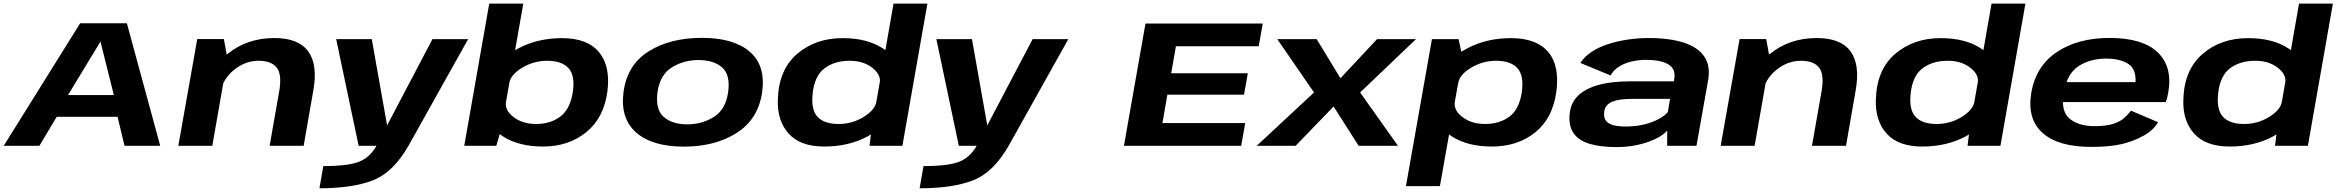

<svg xmlns="http://www.w3.org/2000/svg" viewBox="-34 -805 12899 1060"><path d="M-13.5 0H183.5L279 -160H615L653.5 0H850.5L666.5 -676.5H408.5ZM341.5 -280 520 -574.5H521L594.5 -280Z M950.5 0H1138L1222 -478.5L1202 -589.5H1055ZM1454.5 0H1642.5L1696 -307Q1721 -448 1667.5 -521.5Q1614 -595 1480.5 -595Q1329 -595 1220.5 -505.8Q1112 -416.5 1098 -340.5L1180 -287.5Q1194 -366.5 1256.5 -418Q1319 -469.5 1394 -469.5Q1464 -469.5 1494 -431.5Q1524 -393.5 1507 -298Z M1946 0H2221L2550.5 -589H2353.5L2103.5 -113.5H2103L2018.5 -589H1822ZM1729.5 234.5Q1910.5 234.5 2023.2 191.2Q2136 148 2221 0L2045 -0.5Q2004 70 1939.2 91.2Q1874.5 112.5 1751 112Z M2529 0H2706L2733.5 -93.5L2855 -785H2667ZM2964.5 4Q3104.5 4 3202.5 -75.2Q3300.5 -154.5 3319.5 -301.5Q3337 -439.5 3273 -517Q3209 -594.5 3069 -594.5Q2934 -594.5 2827.8 -537.8Q2721.5 -481 2713 -431.5L2777.5 -346Q2785.5 -393 2849 -431.2Q2912.5 -469.5 2986.5 -469.5Q3067 -469.5 3104.5 -429Q3142 -388.5 3128.5 -297.5Q3114 -203 3059.8 -161.8Q3005.5 -120.5 2925.5 -120.5Q2851.5 -120.5 2801.2 -158.8Q2751 -197 2759.5 -245L2664.5 -158.5Q2655 -109 2742 -52.5Q2829 4 2964.5 4Z M3741.5 4.5Q3915 4.5 4034 -71.8Q4153 -148 4174 -298Q4193.5 -444.5 4104.5 -520.2Q4015.5 -596 3841.5 -596Q3667 -596 3548 -522Q3429 -448 3408.5 -298Q3389 -151.5 3478 -73.5Q3567 4.5 3741.5 4.5ZM3760 -118.5Q3678 -118.5 3630.8 -159Q3583.5 -199.5 3596 -296.5Q3610 -392.5 3675.2 -433Q3740.5 -473.5 3822.5 -473.5Q3905 -473.5 3952 -433.5Q3999 -393.5 3986 -296.5Q3972.5 -200.5 3907.2 -159.5Q3842 -118.5 3760 -118.5Z M4766.5 0H4948L5086 -785H4899L4778 -93.5ZM4516 4Q4652.5 4 4756.8 -52.5Q4861 -109 4870.5 -158.5L4805 -245Q4796.5 -197.5 4733.5 -159Q4670.5 -120.5 4595.5 -120.5Q4517.5 -120.5 4480.5 -158.8Q4443.5 -197 4452 -284.5Q4461.5 -384.5 4517 -427Q4572.5 -469.5 4657 -469.5Q4732 -469.5 4781.5 -431.2Q4831 -393 4823 -346L4917.5 -431.5Q4927 -481 4840.2 -537.8Q4753.5 -594.5 4618 -594.5Q4468.5 -594.5 4367.2 -507.8Q4266 -421 4260.5 -259.5Q4255 -140 4319.5 -68Q4384 4 4516 4Z M5259.5 0H5534.5L5864 -589H5667L5417 -113.5H5416.5L5332 -589H5135.5ZM5043 234.5Q5224 234.5 5336.8 191.2Q5449.5 148 5534.5 0L5358.5 -0.5Q5317.5 70 5252.8 91.2Q5188 112.5 5064.5 112Z M6171 0H6818.5L6840.5 -125.5H6383.5L6411 -282.5H6834L6855 -400.5H6432L6458 -549.5H6915L6937.5 -675H6290Z M6904 0H7119L7328.5 -217L7467 0H7684L7475 -294.5L7783.5 -589H7568.5L7366.5 -373L7235 -589H7017.5L7220.5 -294.5Z M7728 222.5H7915.5L8041 -486L8018.5 -589H7871.5ZM8203 4Q8343 4 8440 -72.8Q8537 -149.5 8558 -296Q8578 -442.5 8513 -518.5Q8448 -594.5 8308 -594.5Q8172.5 -594.5 8066.2 -537.8Q7960 -481 7951.5 -431.5L8016.5 -346Q8024 -393 8087.8 -431.2Q8151.5 -469.5 8225.5 -469.5Q8306 -469.5 8343.2 -429Q8380.5 -388.5 8367.5 -295Q8353 -200.5 8298.5 -160.5Q8244 -120.5 8164.5 -120.5Q8090 -120.5 8039.8 -158.8Q7989.5 -197 7998 -245L7903.5 -158.5Q7893.5 -109 7980.5 -52.5Q8067.5 4 8203 4Z M8889.5 7Q8941 7 8986 -1Q9031 -9 9067.5 -22.2Q9104 -35.5 9130.2 -51.5Q9156.5 -67.5 9170.5 -84.5L9170 0H9332L9396 -360.5Q9410.5 -440.5 9375.5 -492.2Q9340.5 -544 9262.2 -569.5Q9184 -595 9067.5 -595Q9008 -595 8950.5 -586.2Q8893 -577.5 8842 -560.8Q8791 -544 8752 -518Q8713 -492 8691 -457.5L8858 -388.5Q8874 -418 8904 -437Q8934 -456 8972.8 -465.2Q9011.5 -474.5 9053 -474.5Q9107 -474.5 9143.8 -463.8Q9180.5 -453 9197.8 -431Q9215 -409 9210 -375L9207 -356H8962Q8919.5 -356 8873.8 -351.2Q8828 -346.5 8785.8 -334.5Q8743.5 -322.5 8709.2 -301.2Q8675 -280 8654.2 -246.8Q8633.5 -213.5 8631 -166.5Q8627.5 -103 8656.8 -65Q8686 -27 8745.2 -10Q8804.5 7 8889.5 7ZM8943.5 -106.5Q8903.5 -106.5 8875.5 -113.2Q8847.5 -120 8833.8 -136.2Q8820 -152.5 8822 -181.5Q8823 -205 8835 -220.2Q8847 -235.5 8867.2 -243.8Q8887.5 -252 8914 -255.5Q8940.5 -259 8971.5 -259H9186L9173.5 -185.5Q9155 -164.5 9120.2 -146.2Q9085.5 -128 9039.8 -117.2Q8994 -106.5 8943.5 -106.5Z M9465.5 0H9653L9737 -478.5L9717 -589.5H9570ZM9969.5 0H10157.5L10211 -307Q10236 -448 10182.5 -521.5Q10129 -595 9995.5 -595Q9844 -595 9735.5 -505.8Q9627 -416.5 9613 -340.5L9695 -287.5Q9709 -366.5 9771.5 -418Q9834 -469.5 9909 -469.5Q9979 -469.5 10009 -431.5Q10039 -393.5 10022 -298Z M10828.5 0H11010L11148 -785H10961L10840 -93.5ZM10578 4Q10714.5 4 10818.8 -52.5Q10923 -109 10932.5 -158.5L10867 -245Q10858.5 -197.5 10795.5 -159Q10732.5 -120.5 10657.5 -120.5Q10579.5 -120.5 10542.5 -158.8Q10505.5 -197 10514 -284.5Q10523.5 -384.5 10579 -427Q10634.5 -469.5 10719 -469.5Q10794 -469.5 10843.5 -431.2Q10893 -393 10885 -346L10979.5 -431.5Q10989 -481 10902.2 -537.8Q10815.5 -594.5 10680 -594.5Q10530.5 -594.5 10429.2 -507.8Q10328 -421 10322.5 -259.5Q10317 -140 10381.5 -68Q10446 4 10578 4Z M11511.5 6 11531.5 -108.5Q11440 -108.5 11391.5 -150.5Q11342 -191 11360 -293.5Q11377 -398 11441.5 -440Q11506.5 -481.5 11592.5 -481.5Q11680.5 -481.5 11726.5 -444.5Q11759 -414.5 11756 -351.5H11352.5L11333.5 -241.5H11923Q11932 -265 11936.5 -294.5Q11961.5 -435.5 11878.5 -516Q11795 -595.5 11612.5 -595.5Q11437.5 -595.5 11321 -517.5Q11206 -440 11180.5 -294Q11156 -148.5 11243 -71Q11329 6 11511.5 6ZM11531.5 -108.5 11511.5 6Q11613 6 11679.5 -9.5Q11744.5 -24.5 11800.5 -56Q11856 -87 11880 -130.5L11731 -194Q11710.5 -167.5 11686 -147.5Q11660 -128.5 11623.5 -118.5Q11585.5 -108.5 11531.5 -108.5Z M12526 0H12707.5L12845.5 -785H12658.5L12537.5 -93.5ZM12275.5 4Q12412 4 12516.2 -52.5Q12620.5 -109 12630 -158.5L12564.5 -245Q12556 -197.5 12493 -159Q12430 -120.5 12355 -120.5Q12277 -120.5 12240 -158.8Q12203 -197 12211.5 -284.5Q12221 -384.5 12276.5 -427Q12332 -469.5 12416.5 -469.5Q12491.5 -469.5 12541 -431.2Q12590.5 -393 12582.5 -346L12677 -431.5Q12686.5 -481 12599.8 -537.8Q12513 -594.5 12377.5 -594.5Q12228 -594.5 12126.8 -507.8Q12025.5 -421 12020 -259.5Q12014.5 -140 12079 -68Q12143.5 4 12275.5 4Z"/></svg>

Font: Anybody Expanded
Style: Bold Italic
Weight: 700
Width: 7
Italic angle: -10°
Version: Version 1.113;gftools[0.9.25]